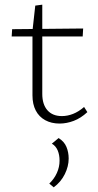

<svg xmlns="http://www.w3.org/2000/svg" viewBox="-20 -522 418 822"><path d="M235 7Q200 7 173.5 -7.5Q147 -22 133 -49Q119 -76 119 -114V-390L131 -498L161 -502V-120Q161 -75 183 -50Q205 -25 245 -25Q269 -25 293 -34.5Q317 -44 340 -64L354 -42Q326 -16 295.5 -4.5Q265 7 235 7ZM334 -366H30L32 -397L336 -400ZM210 280 191 264Q212 244 223.5 218.5Q235 193 235 166Q235 141 227 122Q219 103 202 93L231 69Q255 84 264.5 107Q274 130 274 157Q274 190 257.5 223.5Q241 257 210 280Z"/></svg>

Font: Ysabeau Infant ExtraLight
Style: Regular
Weight: 250
Designer: Christian Thalmann (Catharsis Fonts)
Version: Version 2.001;gftools[0.9.30]; featfreeze: ss01,ss02,lnum